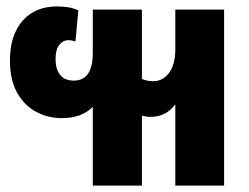

<svg xmlns="http://www.w3.org/2000/svg" viewBox="-20 -578 775 598"><path d="M269 0V-245Q234 -210 172 -210Q130 -210 93 -229.5Q56 -249 33.5 -289Q11 -329 11 -390Q11 -468 50 -513Q89 -558 158 -558Q171 -558 188 -556Q205 -554 224 -546L215 -449Q208 -451 203 -452Q198 -453 194 -453Q177 -453 165 -438.5Q153 -424 153 -394Q153 -363 167 -345Q181 -327 210 -327Q269 -327 269 -413V-548H422V-332Q439 -325 457 -325Q487 -325 506.5 -351Q526 -377 526 -425V-548H678V0H526V-253Q497 -214 449 -214Q436 -214 422 -218V0Z"/></svg>

Font: Noto Sans Thai Cond ExtBd
Style: Regular
Weight: 800
Width: 3
Designer: Monotype Design Team
Foundry: Monotype Imaging Inc.
Version: Version 2.002; ttfautohint (v1.8.4.7-5d5b)